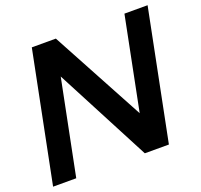

<svg xmlns="http://www.w3.org/2000/svg" viewBox="-122 -834 1013 970"><g transform="rotate(-20 384.5 -349.0)"><path d="M3.9 0 143.6 -698.2H272.9L542 -199.2L641.6 -698.2H766.1L626.5 0H497.1L230.5 -509.8L128.4 0Z"/></g></svg>

Font: Sansation
Style: Bold Italic
Weight: 700
Designer: Bernd Montag
Version: Version 1.301